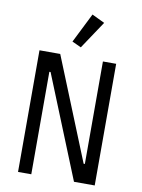

<svg xmlns="http://www.w3.org/2000/svg" viewBox="-101 -1017 802 1085"><g transform="rotate(10 300.0 -474.5)"><path d="M163 -588H156V0H80V-698H199L437 -110H444V-698H520V0H401ZM307 -755 255 -779 340 -949 413 -914Z"/></g></svg>

Font: IBM Plaex Mono
Style: Regular
Weight: 400
Designer: Mike Abbink, Paul van der Laan, Pieter van Rosmalen
Foundry: Bold Monday
Version: Version 2.003